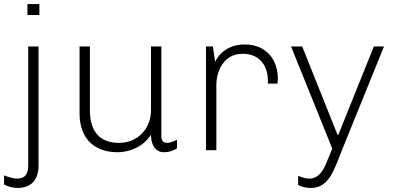

<svg xmlns="http://www.w3.org/2000/svg" viewBox="-54 -740 1954 946"><path d="M81 -720V-666H140V-720ZM85 -511V73C85 132 56 140 28 140C13 140 -18 131 -34 124V169C-17 179 9 186 34 186C93 186 136 152 136 75V-511Z M690 -76C690 -36 705 10 754 10C778 10 800 3 818 -9V-52C803 -43 783 -36 768 -36C753 -36 741 -45 741 -69V-511H690V-197C690 -105 623 -36 533 -36C443 -36 389 -86 389 -197V-511H338V-182C338 -49 419 10 525 10C592 10 655 -22 690 -76Z M1266 -328H1313C1313 -328 1315 -338 1315 -352C1315 -442 1262 -521 1151 -521C1040 -521 1006 -435 1006 -435L995 -511H961V0H1012V-324C1012 -379 1042 -475 1141 -475C1240 -475 1266 -397 1266 -344Z M1636 -13 1838 -511H1788L1613 -76H1609L1435 -511H1380L1583 -8L1563 41C1547 81 1526 140 1469 140C1451 140 1429 132 1415 126V172C1437 182 1456 186 1478 186C1569 186 1593 94 1636 -13Z"/></svg>

Font: Chivo Light
Style: Regular
Weight: 300
Designer: Hector Gatti
Foundry: Omnibus-Type
Version: Version 1.003;PS 001.003;hotconv 1.0.70;makeotf.lib2.5.58329